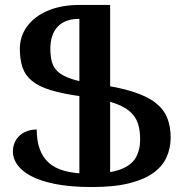

<svg xmlns="http://www.w3.org/2000/svg" viewBox="-20 -744 752 774"><path d="M351 10Q263 10 201.5 -2.5Q140 -15 103 -35.5Q66 -56 49 -81Q32 -106 32 -132Q32 -161 45.5 -181.5Q59 -202 81 -212Q103 -222 128 -222Q128 -131 177 -87.5Q226 -44 336 -44Q419 -44 464 -60.5Q509 -77 527 -108Q545 -139 545 -182Q545 -221 535 -249Q525 -277 500 -297.5Q475 -318 429.5 -332Q384 -346 313 -355Q236 -365 186.5 -380Q137 -395 109.5 -417.5Q82 -440 71 -471.5Q60 -503 60 -547Q60 -598 89.5 -638Q119 -678 173 -701Q227 -724 300 -724V-668Q242 -668 212.5 -636.5Q183 -605 183 -547Q183 -517 189.5 -493.5Q196 -470 215 -453.5Q234 -437 271 -425Q308 -413 368 -405Q457 -393 515 -374.5Q573 -356 606.5 -330Q640 -304 654 -269Q668 -234 668 -189Q668 -148 652 -111.5Q636 -75 599.5 -48Q563 -21 502 -5.5Q441 10 351 10ZM300 -724H424V-5H300Z"/></svg>

Font: Noto Serif Armenian SemiBold
Style: Regular
Weight: 600
Version: Version 2.007